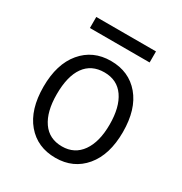

<svg xmlns="http://www.w3.org/2000/svg" viewBox="-161 -789 870 919"><g transform="rotate(30 274.0 -329.0)"><path d="M107 -609V-670H437V-609ZM274 12Q174 12 114.5 -58.5Q55 -129 55 -255Q55 -380 115 -451.5Q175 -523 274 -523Q374 -523 433.5 -452.5Q493 -382 493 -256Q493 -131 433 -59.5Q373 12 274 12ZM274 -51Q343 -51 381.5 -105.5Q420 -160 420 -256Q420 -352 382.5 -406Q345 -460 274 -460Q203 -460 165.5 -407.5Q128 -355 128 -255Q128 -159 165.5 -105Q203 -51 274 -51Z"/></g></svg>

Font: Overpass Light
Style: Regular
Weight: 300
Designer: Delve Withrington, Thomas Jockin
Foundry: Delve Fonts
Version: Version 3.000;DELV;Overpass